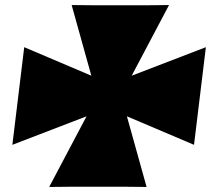

<svg xmlns="http://www.w3.org/2000/svg" viewBox="-20 -742 836 761"><path d="M561 -1 483 -281 749 -168 796 -555 502 -442 650 -722 549 -721H365L264 -722L342 -442L76 -555L29 -168L323 -281L175 -1L276 -2H462Z"/></svg>

Font: Ny Stormning
Style: SvKr
Weight: 900
Designer: Robert Jablonski, Mew Too
Foundry: Cannot Into Space Fonts
Version: Version 0.90